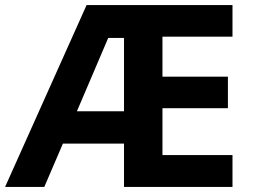

<svg xmlns="http://www.w3.org/2000/svg" viewBox="-20 -734 992 754"><path d="M893 0H467V-170H227L154 0H0L320 -714H893V-590H618V-433H875V-309H618V-125H893ZM282 -297H467V-585H405Z"/></svg>

Font: Noto Sans Ol Chiki
Style: Regular
Weight: 400
Designer: Monotype Design Team, Lewis McGuffie
Foundry: Monotype Imaging Inc.
Version: Version 2.003